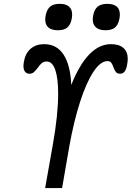

<svg xmlns="http://www.w3.org/2000/svg" viewBox="-20 -954 668 974"><path d="M275 -479.5Q275 -557.5 260.2 -599.8Q245.5 -642 217 -642Q202 -642 192 -633.8Q182 -625.5 171.5 -610Q159.5 -594.5 151 -587.2Q142.5 -580 129 -580Q114.5 -580 106.8 -590.5Q99 -601 99 -619.5Q99 -628.5 101.5 -642Q108.5 -683.5 135.5 -706.8Q162.5 -730 204 -730Q268 -730 302.8 -676.5Q337.5 -623 341.5 -523Q424 -730 543 -730Q584 -730 606 -710.8Q628 -691.5 628 -655.5Q628 -645 625.5 -630Q618.5 -580 590 -580Q575 -580 568.2 -588.2Q561.5 -596.5 555.5 -613Q550 -628.5 544 -636.2Q538 -644 525 -644Q490 -644 454 -589.8Q418 -535.5 386.2 -437.2Q354.5 -339 331.5 -211L295 0H209L247.5 -217Q275 -371 275 -479.5ZM209.5 -855Q209.5 -864 212 -877.5Q218.5 -908 235.2 -921.2Q252 -934.5 283 -934.5Q314.5 -934.5 330.2 -920.5Q346 -906.5 346 -880Q346 -871 343.5 -857Q337.5 -827.5 321 -814Q304.5 -800.5 274 -800.5Q242.5 -800.5 226 -814.2Q209.5 -828 209.5 -855ZM450.5 -855.5Q450.5 -864 453 -877.5Q459.5 -908 476.5 -921.2Q493.5 -934.5 525 -934.5Q555 -934.5 571.5 -921.2Q588 -908 588 -880.5Q588 -871 585.5 -857Q579.5 -827.5 562.8 -814Q546 -800.5 515.5 -800.5Q483.5 -800.5 467 -814.8Q450.5 -829 450.5 -855.5Z"/></svg>

Font: JuliaMono Italic
Style: Regular
Weight: 400
Italic angle: -9°
Monospace: yes
Designer: cormullion
Foundry: corm
Version: Version 0.049; ttfautohint (v1.8.4)